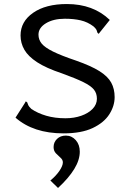

<svg xmlns="http://www.w3.org/2000/svg" viewBox="-20 -652 640 953"><path d="M295 10Q146 10 57 -68L103 -140L108 -149L115 -144Q117 -137 120.5 -129.5Q124 -122 136 -111Q167 -90 209.5 -77.5Q252 -65 305 -65Q348 -65 383.5 -77.5Q419 -90 440 -112Q461 -134 461 -162Q461 -189 446 -207.5Q431 -226 393.5 -244.5Q356 -263 287 -288Q209 -314 164.5 -343Q120 -372 101 -405Q82 -438 82 -476Q82 -545 144.5 -588.5Q207 -632 312 -632Q443 -632 525 -553L476 -492L470 -484L464 -489Q462 -497 459 -503.5Q456 -510 444 -521Q415 -543 380.5 -551Q346 -559 302 -559Q245 -559 208 -536.5Q171 -514 171 -480Q171 -455 187 -435.5Q203 -416 243.5 -396Q284 -376 358 -351Q432 -325 473.5 -299Q515 -273 532 -242Q549 -211 549 -170Q549 -126 522.5 -84.5Q496 -43 440 -16.5Q384 10 295 10ZM268 281 230 244Q258 221 275 196Q292 171 292 154Q292 141 280.5 131Q269 121 257.5 109Q246 97 246 78Q246 54 263 37.5Q280 21 307 21Q336 21 356 43.5Q376 66 376 101Q376 142 348.5 187Q321 232 268 281Z"/></svg>

Font: Inconsolata Expanded Medium
Style: Regular
Weight: 500
Width: 7
Monospace: yes
Designer: Raph Levien, Cyreal, Brenton Simpson
Foundry: Raph Levien, Cyreal, Google
Version: Version 3.001; ttfautohint (v1.8.2.53-6de2)